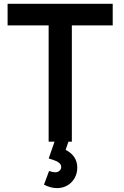

<svg xmlns="http://www.w3.org/2000/svg" viewBox="-20 -740 647 1003"><path d="M234.1 0V-607.2H19.7V-720H568.8V-607.2H355.3V0ZM279 242.7Q243.8 242.7 209.8 224.5L236.3 153.3Q256.8 160 268.5 160Q282.5 160 291.1 151.8Q299.7 143.7 299.7 133Q299.7 121.2 291.6 113.4Q283.5 105.5 271 100.4Q258.6 95.2 238.2 89Q237.2 88.6 236.3 88.5Q235.3 88.5 234.3 88L269.8 -14.2L342.7 -15L322.8 43Q352 57.4 367.8 80.8Q383.7 104.1 383.7 135.8Q383.7 166.4 369.4 191Q355.1 215.5 331.1 229.1Q307.1 242.7 279 242.7Z"/></svg>

Font: Vela Sans GX ExtLt
Style: Regular
Weight: 200
Designer: Principal design: Mikhail Sharanda - project Manrope.
Design modification: Ravid Balaliev
Foundry: Mikhail Sharanda
Version: Version 1.001